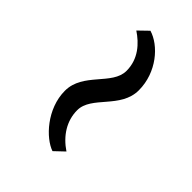

<svg xmlns="http://www.w3.org/2000/svg" viewBox="-0 -714 555 555"><g transform="rotate(-45 277.5 -436.0)"><path d="M104 -383.3C129.9 -421.9 167 -445.8 210.4 -445.8C269 -445.8 302.2 -360.4 377 -360.4C450.7 -360.4 508.8 -412.1 522.5 -458.5L494.1 -487.8C473.1 -456.1 440.4 -425.3 391.6 -425.3C333 -425.3 299.3 -510.7 225.1 -510.7C151.4 -510.7 89.8 -452.6 76.2 -412.6Z"/></g></svg>

Font: Merriweather
Style: Light Italic
Weight: 300
Italic angle: -7.5°
Designer: Eben Sorkin
Foundry: Eben Sorkin
Version: Version 1.001